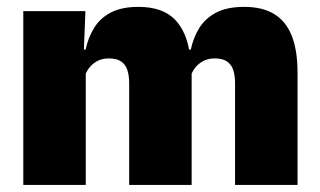

<svg xmlns="http://www.w3.org/2000/svg" viewBox="-20 -524 906 544"><path d="M823 0H646V-288Q646 -310 640.8 -325.8Q635.5 -341.5 623 -350Q610.5 -358.5 588.5 -358.5Q571 -358.5 557.8 -352Q544.5 -345.5 535.2 -334.8Q526 -324 521 -310.5L505.5 -383.5H520.5Q528 -418 545 -445.2Q562 -472.5 592.8 -488.5Q623.5 -504.5 672 -504.5Q724 -504.5 757.2 -484Q790.5 -463.5 806.8 -422.2Q823 -381 823 -318.5ZM223 0H46V-492.5H222L216.5 -352.5L223 -348ZM523 0H346V-288Q346 -310 340.8 -325.8Q335.5 -341.5 323 -350Q310.5 -358.5 288.5 -358.5Q271 -358.5 257.8 -352Q244.5 -345.5 235.2 -334.8Q226 -324 221 -310.5L194 -383.5H222.5Q230 -418 246.8 -445.2Q263.5 -472.5 294 -488.5Q324.5 -504.5 372 -504.5Q440.5 -504.5 475.2 -469Q510 -433.5 518.5 -366.5Q519.5 -356.5 521.2 -341Q523 -325.5 523 -314Z"/></svg>

Font: Anek Devanagari Medium ExtraBold
Style: Regular
Weight: 800
Version: Version 1.003